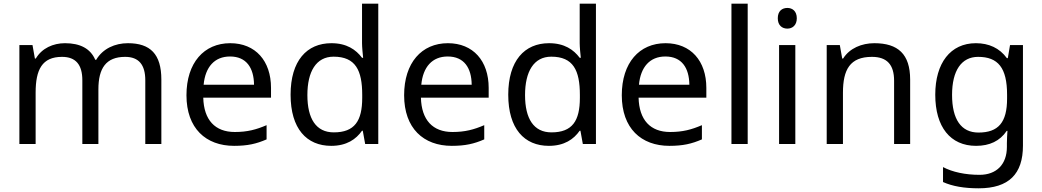

<svg xmlns="http://www.w3.org/2000/svg" viewBox="-20 -780 5646 1040"><path d="M673 -546C603 -546 537 -517 501 -456H496C470 -517 414 -546 332 -546C268 -546 207 -519 174 -463H169L156 -536H85V0H173V-278C173 -403 208 -472 316 -472C391 -472 426 -429 426 -345V0H513V-296C513 -410 554 -472 658 -472C732 -472 767 -429 767 -345V0H854V-349C854 -487 794 -546 673 -546Z M1227 -546C1085 -546 990 -440 990 -264C990 -85 1095 10 1248 10C1321 10 1369 -1 1424 -25V-102C1368 -78 1320 -65 1252 -65C1145 -65 1084 -130 1081 -251H1448V-304C1448 -450 1364 -546 1227 -546ZM1226 -474C1315 -474 1355 -412 1356 -321H1083C1092 -417 1142 -474 1226 -474Z M1774 10C1858 10 1909 -26 1941 -72H1945L1958 0H2029V-760H1941V-546C1941 -526 1945 -484 1947 -467H1941C1908 -511 1858 -546 1775 -546C1642 -546 1554 -451 1554 -267C1554 -83 1641 10 1774 10ZM1788 -63C1692 -63 1645 -137 1645 -265C1645 -392 1692 -473 1787 -473C1906 -473 1942 -399 1942 -266V-250C1942 -125 1901 -63 1788 -63Z M2406 -546C2264 -546 2169 -440 2169 -264C2169 -85 2274 10 2427 10C2500 10 2548 -1 2603 -25V-102C2547 -78 2499 -65 2431 -65C2324 -65 2263 -130 2260 -251H2627V-304C2627 -450 2543 -546 2406 -546ZM2405 -474C2494 -474 2534 -412 2535 -321H2262C2271 -417 2321 -474 2405 -474Z M2953 10C3037 10 3088 -26 3120 -72H3124L3137 0H3208V-760H3120V-546C3120 -526 3124 -484 3126 -467H3120C3087 -511 3037 -546 2954 -546C2821 -546 2733 -451 2733 -267C2733 -83 2820 10 2953 10ZM2967 -63C2871 -63 2824 -137 2824 -265C2824 -392 2871 -473 2966 -473C3085 -473 3121 -399 3121 -266V-250C3121 -125 3080 -63 2967 -63Z M3585 -546C3443 -546 3348 -440 3348 -264C3348 -85 3453 10 3606 10C3679 10 3727 -1 3782 -25V-102C3726 -78 3678 -65 3610 -65C3503 -65 3442 -130 3439 -251H3806V-304C3806 -450 3722 -546 3585 -546ZM3584 -474C3673 -474 3713 -412 3714 -321H3441C3450 -417 3500 -474 3584 -474Z M4030 0V-760H3942V0Z M4245 -737C4216 -737 4193 -720 4193 -681C4193 -643 4216 -625 4245 -625C4272 -625 4296 -643 4296 -681C4296 -720 4272 -737 4245 -737ZM4288 -536H4200V0H4288Z M4716 -546C4648 -546 4582 -519 4547 -463H4542L4529 -536H4458V0H4546V-278C4546 -403 4584 -472 4703 -472C4785 -472 4823 -429 4823 -343V0H4910V-349C4910 -487 4844 -546 4716 -546Z M5266 -546C5128 -546 5046 -438 5046 -267C5046 -92 5128 10 5267 10C5340 10 5396 -16 5433 -71H5437C5436 -59 5434 -21 5434 -5V16C5434 110 5378 167 5286 167C5209 167 5139 152 5088 125V206C5139 229 5203 240 5281 240C5445 240 5521 162 5521 9V-536H5451L5439 -465H5434C5394 -520 5336 -546 5266 -546ZM5278 -472C5386 -472 5435 -413 5435 -267V-246C5435 -117 5388 -62 5280 -62C5186 -62 5137 -134 5137 -266C5137 -398 5188 -472 5278 -472Z"/></svg>

Font: Noto Sans Osage
Style: Regular
Weight: 400
Designer: Monotype Design Team
Foundry: Monotype Imaging Inc.
Version: Version 2.002